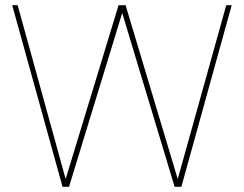

<svg xmlns="http://www.w3.org/2000/svg" viewBox="-20 -720 940 740"><path d="M221 0 27 -700H48L233 -30L437 -700H464L665 -30L852 -700H873L679 0H653L451 -670L246 0Z"/></svg>

Font: DM Sans 9pt Thin
Style: Regular
Weight: 250
Version: Version 4.004;gftools[0.9.30]